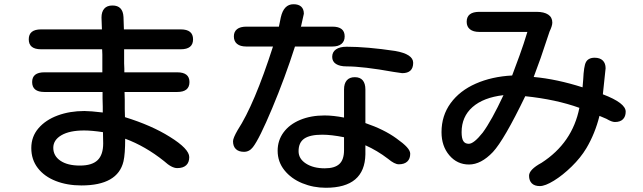

<svg xmlns="http://www.w3.org/2000/svg" viewBox="-20 -809 3040 908"><path d="M132 -421Q132 -467 190 -467H464V-551L463 -576H174Q116 -576 116 -623Q116 -670 174 -670H462L460 -726Q460 -753 473 -768Q486 -783 512 -783Q561 -783 564 -729L566 -670H835Q893 -670 893 -623Q893 -576 835 -576H567V-509L568 -484V-467H818Q876 -467 876 -421Q876 -374 818 -374H569L570 -337V-293L571 -255Q697 -216 783 -162Q875 -105 875 -66Q875 -41 860.5 -27.5Q846 -14 818 -14Q792 -14 756 -47Q667 -118 572 -153Q572 -81 564 -46Q537 68 365 68Q298 68 244 47Q190 26 159 -14Q128 -54 128 -109Q128 -163 162 -202.5Q196 -242 253 -263Q310 -284 379 -284Q407 -284 466 -277V-305L465 -343V-374H190Q132 -374 132 -421ZM358 -26Q415 -26 441.5 -51.5Q468 -77 468 -131L467 -181V-184Q414 -192 378 -192Q309 -192 270.5 -169.5Q232 -147 232 -110Q232 -72 265.5 -49Q299 -26 358 -26Z M1176 -113Q1159 -91 1134 -91Q1109 -91 1095.5 -104Q1082 -117 1082 -141Q1082 -156 1104 -194Q1183 -315 1271 -589H1145Q1116 -589 1101 -601.5Q1086 -614 1086 -637Q1086 -659 1101 -671Q1116 -683 1145 -683H1299L1308 -727Q1322 -789 1368 -789Q1392 -789 1404.5 -777.5Q1417 -766 1417 -744L1402 -677L1404 -683H1552Q1610 -683 1610 -637Q1610 -614 1595 -601.5Q1580 -589 1552 -589H1375Q1328 -442 1267 -296.5Q1206 -151 1176 -113ZM1515 -263Q1556 -263 1607 -253V-386Q1607 -414 1620 -429Q1633 -444 1658 -444Q1683 -444 1695.5 -429Q1708 -414 1708 -386V-227Q1796 -197 1854 -155Q1888 -131 1904 -113.5Q1920 -96 1920 -82Q1920 -58 1906 -45Q1892 -32 1866 -32Q1846 -32 1815 -58Q1764 -97 1708 -122V-79Q1705 79 1521 79Q1462 79 1409.5 57.5Q1357 36 1325 -4Q1293 -44 1293 -96Q1293 -145 1321 -183Q1349 -221 1399.5 -242Q1450 -263 1515 -263ZM1516 -13Q1563 -13 1585 -33.5Q1607 -54 1607 -99V-160Q1547 -172 1504 -172Q1446 -172 1419 -153.5Q1392 -135 1392 -94Q1392 -58 1427 -35.5Q1462 -13 1516 -13ZM1619 -588Q1715 -588 1849 -568Q1934 -553 1934 -512Q1934 -463 1882 -463L1841 -469Q1697 -495 1619 -495Q1587 -495 1569 -506.5Q1551 -518 1551 -540Q1551 -563 1569 -575.5Q1587 -588 1619 -588Z M2751 -515Q2756 -525 2766.5 -530.5Q2777 -536 2792 -536Q2817 -536 2830.5 -523Q2844 -510 2844 -486L2831 -363Q2939 -322 2939 -281Q2939 -258 2926 -245Q2913 -232 2888 -232Q2873 -232 2848 -247L2815 -261Q2794 -177 2753 -108Q2726 -63 2683.5 -21.5Q2641 20 2599.5 45.5Q2558 71 2533 71Q2508 71 2495 58Q2482 45 2482 22Q2482 -7 2541 -39Q2687 -133 2720 -299Q2609 -339 2464 -354Q2364 -147 2311 -90Q2255 -31 2198 -31Q2142 -31 2105 -74.5Q2068 -118 2068 -184Q2068 -262 2111 -321Q2154 -380 2230 -413.5Q2306 -447 2402 -452Q2446 -569 2456 -601L2474 -658H2247Q2218 -658 2202.5 -670.5Q2187 -683 2187 -706Q2187 -753 2247 -753H2517Q2553 -753 2572.5 -740Q2592 -727 2592 -702Q2592 -687 2579 -660L2537 -535L2504 -445Q2613 -435 2735 -396L2738 -432Q2741 -497 2751 -515ZM2197 -129Q2221 -129 2263 -182Q2305 -239 2361 -359Q2266 -348 2214.5 -302.5Q2163 -257 2163 -184Q2163 -155 2171 -142Q2179 -129 2197 -129Z"/></svg>

Font: 寒蝉全圆体 Bold
Style: Regular
Weight: 700
Designer: Warren2060
      Designed by Motoya company      

      [Varela Round]
      Joe Prince(Latin component); Avraham Cornf
Foundry: ChillType
Version: Version 3.200